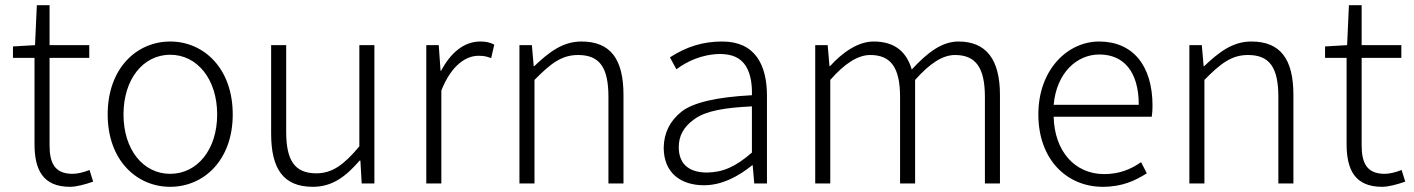

<svg xmlns="http://www.w3.org/2000/svg" viewBox="-20 -707 5449 740"><path d="M250 13C274 13 308 4 339 -7L325 -52C306 -44 280 -37 260 -37C189 -37 171 -81 171 -148V-484H324V-533H171V-687H122L115 -533L30 -528V-484H113V-152C113 -53 145 13 250 13Z M636 13C765 13 877 -89 877 -266C877 -444 765 -547 636 -547C507 -547 395 -444 395 -266C395 -89 507 13 636 13ZM636 -37C532 -37 456 -130 456 -266C456 -402 532 -496 636 -496C740 -496 817 -402 817 -266C817 -130 740 -37 636 -37Z M1186 13C1262 13 1314 -28 1366 -88H1369L1374 0H1423V-533H1365V-143C1305 -71 1260 -39 1199 -39C1115 -39 1083 -90 1083 -199V-533H1025V-192C1025 -55 1073 13 1186 13Z M1623 0H1681V-358C1720 -457 1777 -492 1824 -492C1845 -492 1854 -490 1873 -483L1885 -535C1868 -544 1852 -547 1831 -547C1767 -547 1716 -502 1680 -434H1678L1671 -533H1623Z M1982 0H2040V-399C2103 -463 2145 -495 2208 -495C2292 -495 2325 -446 2325 -333V0H2383V-341C2383 -478 2334 -547 2221 -547C2148 -547 2095 -505 2039 -452H2037L2030 -533H1982Z M2693 7C2761 7 2823 -25 2879 -70H2881L2887 0H2936V-338C2936 -456 2891 -547 2764 -547C2688 -547 2626 -527 2562 -486L2587 -440C2626 -469 2683 -498 2756 -499C2805 -498 2834 -484 2855 -452C2875 -419 2879 -377 2878 -340C2743 -333 2652 -312 2607 -277C2562 -241 2539 -195 2538 -138C2538 -38 2607 7 2693 7ZM2705 -42C2645 -42 2596 -67 2596 -140C2596 -181 2613 -218 2658 -249C2702 -280 2773 -292 2878 -297V-119C2814 -63 2765 -43 2705 -42Z M3122 0H3180V-399C3236 -463 3287 -495 3334 -495C3414 -495 3449 -446 3449 -333V0H3507V-399C3564 -463 3613 -495 3661 -495C3741 -495 3776 -446 3776 -333V0H3834V-341C3834 -478 3781 -547 3674 -547C3610 -547 3554 -504 3494 -439C3475 -504 3432 -547 3347 -547C3287 -547 3227 -505 3179 -452H3177L3170 -533H3122Z M4230 13C4307 13 4357 -12 4400 -39L4378 -82C4338 -54 4293 -36 4236 -36C4121 -36 4044 -126 4041 -257H4419C4421 -270 4422 -284 4422 -299C4422 -456 4345 -547 4216 -547C4095 -547 3982 -439 3982 -266C3982 -91 4093 13 4230 13ZM4041 -303C4052 -426 4130 -497 4217 -497C4310 -497 4369 -432 4369 -303Z M4564 0H4622V-399C4685 -463 4727 -495 4790 -495C4874 -495 4907 -446 4907 -333V0H4965V-341C4965 -478 4916 -547 4803 -547C4730 -547 4677 -505 4621 -452H4619L4612 -533H4564Z M5307 13C5331 13 5365 4 5396 -7L5382 -52C5363 -44 5337 -37 5317 -37C5246 -37 5228 -81 5228 -148V-484H5381V-533H5228V-687H5179L5172 -533L5087 -528V-484H5170V-152C5170 -53 5202 13 5307 13Z"/></svg>

Font: Spoqa Han Sans Neo Light
Style: Regular
Weight: 300
Designer: [Spoqa Han Sans Neo] Dong-huui Kim ___ Younghwa Kang ___ Yujin Lee ___ [Noto Sans] Ryoko NISHIZUKA ____ (kana & ideograp
Foundry: Spoqa (http://www.spoqa-han-sans.com)
Version: Version 1.100;hotconv 1.0.109;makeotfexe 2.5.65596